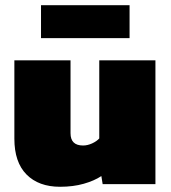

<svg xmlns="http://www.w3.org/2000/svg" viewBox="-20 -705 655 735"><path d="M137 -559V-685H476V-559ZM210 10Q128 10 81.5 -37Q35 -84 35 -174V-474H250V-195Q250 -148 298 -148Q315 -148 332.5 -156Q350 -164 360 -175V-474H575V0H373L368 -31Q341 -13 300.5 -1.5Q260 10 210 10Z"/></svg>

Font: Kanit ExtraBold
Style: Regular
Weight: 800
Designer: Katatrad Team
Foundry: CadsonDemak
Version: Version 2.000; ttfautohint (v1.8.3)